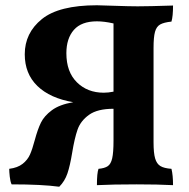

<svg xmlns="http://www.w3.org/2000/svg" viewBox="-20 -700 719 729"><path d="M631 -59Q637 -35 637 3Q580 0 499 0Q408 0 348 3Q348 -43 354 -59Q377 -61 389 -69Q401 -77 406 -99Q411 -121 411 -166V-287Q350 -287 318 -264Q286 -241 274.5 -208Q263 -175 254 -120Q246 -71 236 -41.5Q226 -12 205 9Q139 0 24 0Q19 -11 17 -29.5Q15 -48 15 -59Q47 -63 66 -78Q85 -93 94 -113.5Q103 -134 112 -168Q123 -209 135.5 -234.5Q148 -260 177 -281.5Q206 -303 258 -312Q170 -327 122 -373.5Q74 -420 74 -494Q74 -575 139 -627.5Q204 -680 348 -680Q367 -680 415 -678Q471 -676 503 -676Q544 -676 637 -679Q637 -638 631 -618Q602 -615 588 -607Q574 -599 568.5 -579Q563 -559 563 -518V-160Q563 -119 569 -98.5Q575 -78 589 -69.5Q603 -61 631 -59ZM411 -352V-611Q376 -619 348 -619Q289 -619 260.5 -586.5Q232 -554 232 -498Q232 -427 272 -387.5Q312 -348 374 -348Q391 -348 411 -352Z"/></svg>

Font: Vollkorn SC
Style: Bold
Weight: 700
Designer: Friedrich Althausen
Foundry: Friedrich Althausen
Version: Version 4.015